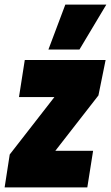

<svg xmlns="http://www.w3.org/2000/svg" viewBox="-42 -809 479 829"><path d="M-22 0 0 -142 193 -390H40L65 -550H414L383 -397L197 -158H360L335 0ZM167 -595 240 -789H417L301 -595Z"/></svg>

Font: Georama Condensed Black
Style: Italic
Weight: 900
Width: 3
Italic angle: -9°
Designer: Jean-Baptiste Levee
Foundry: Production Type
Version: Version 1.000